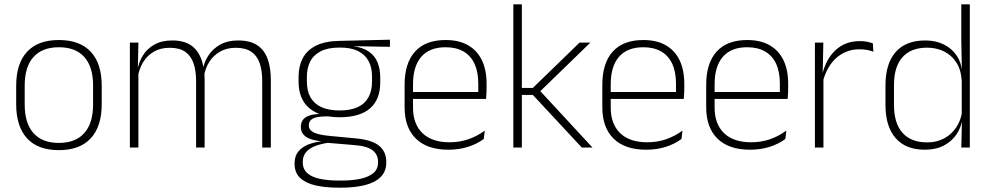

<svg xmlns="http://www.w3.org/2000/svg" viewBox="-20 -684 4592 890"><path d="M253 12Q155.5 12 105.2 -43Q55 -98 55 -201V-286.5Q55 -389.5 105.5 -444Q156 -498.5 253 -498.5Q350 -498.5 400.8 -444Q451.5 -389.5 451.5 -286.5V-201Q451.5 -98 400.8 -43Q350 12 253 12ZM253 -21.5Q330 -21.5 370.8 -67.2Q411.5 -113 411.5 -199.5V-288Q411.5 -374 371 -419.5Q330.5 -465 253 -465Q175.5 -465 135 -419.5Q94.5 -374 94.5 -288V-199.5Q94.5 -113 135 -67.2Q175.5 -21.5 253 -21.5Z M1235.5 0H1195.5V-308.5Q1195.5 -356.5 1183.8 -391Q1172 -425.5 1145 -444Q1118 -462.5 1073 -462.5Q1031.5 -462.5 1000.5 -445Q969.5 -427.5 950.2 -397.2Q931 -367 925 -328.5L913.5 -361.5H920.5Q926 -396.5 946.5 -427.5Q967 -458.5 1001.2 -477.5Q1035.5 -496.5 1084 -496.5Q1139 -496.5 1172.2 -474.5Q1205.5 -452.5 1220.5 -411.2Q1235.5 -370 1235.5 -312ZM621.5 0H582V-486.5H621.5L619 -362L621.5 -360.5ZM928.5 0H889V-308Q889 -356.5 877 -391Q865 -425.5 838.5 -444Q812 -462.5 767 -462.5Q724.5 -462.5 693.2 -444.5Q662 -426.5 643.2 -395.2Q624.5 -364 618 -324L606 -356H617Q622 -394 641.8 -426Q661.5 -458 695.5 -477.2Q729.5 -496.5 778 -496.5Q844.5 -496.5 880.2 -462Q916 -427.5 925 -359.5Q927 -348.5 927.8 -337.5Q928.5 -326.5 928.5 -315Z M1555 -140.5Q1463 -140.5 1413.5 -182.8Q1364 -225 1364 -306V-328Q1364 -376.5 1383 -413.5Q1402 -450.5 1443.5 -471.8Q1485 -493 1551.5 -494.5L1787.5 -500V-467L1614 -470V-470.5Q1661.5 -464.5 1689.8 -444.8Q1718 -425 1730.2 -394.5Q1742.5 -364 1742.5 -325V-302Q1742.5 -222 1694.8 -181.2Q1647 -140.5 1555 -140.5ZM1552 153H1561.5Q1612.5 153 1650.8 144.8Q1689 136.5 1710.8 118.2Q1732.5 100 1732.5 69V67Q1732.5 32.5 1707.2 12.8Q1682 -7 1622.5 -11.5L1491.5 -22.5L1510 -23.5Q1472.5 -18.5 1444 -8.2Q1415.5 2 1399.5 20.2Q1383.5 38.5 1383.5 66.5V68Q1383.5 100.5 1404.8 119Q1426 137.5 1464 145.2Q1502 153 1552 153ZM1561 186H1550.5Q1489 186 1443 175.5Q1397 165 1371.2 140.8Q1345.5 116.5 1345.5 75V73Q1345.5 39.5 1363.2 18Q1381 -3.5 1410.5 -14.8Q1440 -26 1475 -29.5L1474 -28.5Q1421.5 -33.5 1398 -50.2Q1374.5 -67 1374.5 -95.5V-96Q1374.5 -114 1383.2 -127Q1392 -140 1411.5 -147.5Q1431 -155 1462 -155.5V-163L1530 -144L1491.5 -144.5Q1446.5 -144 1429 -133.8Q1411.5 -123.5 1411.5 -103.5V-103Q1411.5 -81.5 1434.2 -70Q1457 -58.5 1513 -53.5L1629.5 -42.5Q1704.5 -35.5 1737.5 -8.2Q1770.5 19 1770.5 66.5V69Q1770.5 111 1744.2 136.8Q1718 162.5 1671 174.2Q1624 186 1561 186ZM1554.5 -172Q1604 -172 1637.2 -187Q1670.5 -202 1687.5 -232Q1704.5 -262 1704.5 -305.5V-329.5Q1704.5 -372 1688 -402Q1671.5 -432 1638.8 -447.8Q1606 -463.5 1557.5 -463.5H1553.5Q1500 -463.5 1466.5 -446.2Q1433 -429 1417.8 -398.5Q1402.5 -368 1402.5 -328.5V-307Q1402.5 -262.5 1419.5 -232.5Q1436.5 -202.5 1470.2 -187.2Q1504 -172 1554.5 -172Z M2058.5 10Q1960.5 10 1908 -41.2Q1855.5 -92.5 1855.5 -187V-290.5Q1855.5 -391.5 1904 -445Q1952.5 -498.5 2045.5 -498.5Q2107.5 -498.5 2149.8 -474.2Q2192 -450 2213.8 -404.8Q2235.5 -359.5 2235.5 -295.5V-278Q2235.5 -265.5 2235 -252.8Q2234.5 -240 2233 -225.5H2196.5Q2197 -245.5 2197 -263.2Q2197 -281 2197 -296Q2197 -350.5 2179.8 -388Q2162.5 -425.5 2128.8 -445.2Q2095 -465 2045.5 -465Q1971.5 -465 1933 -421Q1894.5 -377 1894.5 -293V-245V-239V-184.5Q1894.5 -147 1905.5 -117.5Q1916.5 -88 1937.8 -67.2Q1959 -46.5 1990.5 -35.5Q2022 -24.5 2063.5 -24.5Q2110.5 -24.5 2151 -38.5Q2191.5 -52.5 2227 -78.5L2222.5 -40Q2192 -17 2150.2 -3.5Q2108.5 10 2058.5 10ZM2223 -225.5H1875.5V-257.5H2223Z M2726.5 0H2677L2450 -244H2392V-276.5H2450L2666.5 -486.5H2716.5L2477.5 -254.5V-269ZM2399 0H2359.5V-664H2399Z M2975 10Q2877 10 2824.5 -41.2Q2772 -92.5 2772 -187V-290.5Q2772 -391.5 2820.5 -445Q2869 -498.5 2962 -498.5Q3024 -498.5 3066.2 -474.2Q3108.5 -450 3130.2 -404.8Q3152 -359.5 3152 -295.5V-278Q3152 -265.5 3151.5 -252.8Q3151 -240 3149.5 -225.5H3113Q3113.5 -245.5 3113.5 -263.2Q3113.5 -281 3113.5 -296Q3113.5 -350.5 3096.2 -388Q3079 -425.5 3045.2 -445.2Q3011.5 -465 2962 -465Q2888 -465 2849.5 -421Q2811 -377 2811 -293V-245V-239V-184.5Q2811 -147 2822 -117.5Q2833 -88 2854.2 -67.2Q2875.5 -46.5 2907 -35.5Q2938.5 -24.5 2980 -24.5Q3027 -24.5 3067.5 -38.5Q3108 -52.5 3143.5 -78.5L3139 -40Q3108.5 -17 3066.8 -3.5Q3025 10 2975 10ZM3139.5 -225.5H2792V-257.5H3139.5Z M3456.5 10Q3358.5 10 3306 -41.2Q3253.5 -92.5 3253.5 -187V-290.5Q3253.5 -391.5 3302 -445Q3350.5 -498.5 3443.5 -498.5Q3505.5 -498.5 3547.8 -474.2Q3590 -450 3611.8 -404.8Q3633.5 -359.5 3633.5 -295.5V-278Q3633.5 -265.5 3633 -252.8Q3632.5 -240 3631 -225.5H3594.5Q3595 -245.5 3595 -263.2Q3595 -281 3595 -296Q3595 -350.5 3577.8 -388Q3560.5 -425.5 3526.8 -445.2Q3493 -465 3443.5 -465Q3369.5 -465 3331 -421Q3292.5 -377 3292.5 -293V-245V-239V-184.5Q3292.5 -147 3303.5 -117.5Q3314.5 -88 3335.8 -67.2Q3357 -46.5 3388.5 -35.5Q3420 -24.5 3461.5 -24.5Q3508.5 -24.5 3549 -38.5Q3589.5 -52.5 3625 -78.5L3620.5 -40Q3590 -17 3548.2 -3.5Q3506.5 10 3456.5 10ZM3621 -225.5H3273.5V-257.5H3621Z M3794 -305 3781 -334 3791.5 -337.5Q3808 -409.5 3853 -451.5Q3898 -493.5 3966 -493.5Q3985.5 -493.5 4000.5 -490.2Q4015.5 -487 4026 -483L4028.5 -444Q4016 -449.5 3999.5 -452.5Q3983 -455.5 3963.5 -455.5Q3904 -455.5 3859 -417.5Q3814 -379.5 3794 -305ZM3797 0H3757.5V-486.5H3796.5L3793.5 -338L3797 -334.5Z M4267 10Q4178.5 10 4131.5 -43.8Q4084.5 -97.5 4084.5 -199V-287.5Q4084.5 -389 4131.8 -442.8Q4179 -496.5 4269 -496.5Q4317.5 -496.5 4355.2 -477.8Q4393 -459 4415.2 -425.2Q4437.5 -391.5 4440 -345.5H4453L4438 -309.5Q4435 -360.5 4413 -394.5Q4391 -428.5 4355.8 -445.8Q4320.5 -463 4277 -463Q4203 -463 4163.5 -419Q4124 -375 4124 -290V-197.5Q4124 -112.5 4163.5 -68.2Q4203 -24 4278 -24Q4321.5 -24 4355.2 -41.8Q4389 -59.5 4411 -91.2Q4433 -123 4439.5 -164.5L4452.5 -132.5H4441Q4435.5 -93 4413.5 -60.8Q4391.5 -28.5 4354.8 -9.2Q4318 10 4267 10ZM4475.5 0H4436L4439 -126.5L4438 -140V-347L4438.5 -359L4436 -497.5V-664H4475.5Z"/></svg>

Font: Anek Malayalam Medium ExtraLight
Style: Regular
Weight: 250
Version: Version 1.003